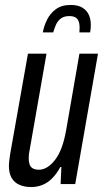

<svg xmlns="http://www.w3.org/2000/svg" viewBox="-20 -744 421 776"><path d="M107 12Q79 12 58.5 3Q38 -6 27 -25Q16 -44 16 -73Q16 -83 17.5 -95Q19 -107 21 -121L93 -527H168L100 -139Q98 -130 97 -121.5Q96 -113 96 -104Q96 -91 99.5 -80Q103 -69 112.5 -63.5Q122 -58 137 -58Q155 -58 171.5 -68.5Q188 -79 203 -98.5Q218 -118 229 -147.5Q240 -177 247 -216L301 -527H376L284 0H225L228 -69H224Q208 -40 189.5 -22Q171 -4 150 4Q129 12 107 12ZM266 -724Q295 -724 313 -713Q331 -702 339 -684Q347 -666 347 -645Q347 -638 346.5 -630Q346 -622 344 -613H301Q303 -636 300 -650.5Q297 -665 287.5 -672Q278 -679 260 -679Q238 -679 225 -668.5Q212 -658 205.5 -642.5Q199 -627 195 -613H153Q158 -640 170.5 -665Q183 -690 206 -707Q229 -724 266 -724Z"/></svg>

Font: Archivo ExtraCondensed
Style: Italic
Weight: 400
Width: 2
Italic angle: -10°
Designer: Hector Gatti
Foundry: Omnibus-Type
Version: Version 2.001